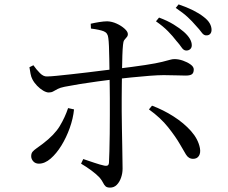

<svg xmlns="http://www.w3.org/2000/svg" viewBox="-20 -823 1040 874"><path d="M828 -593Q816 -593 807 -606.5Q798 -620 782 -638Q767 -658 745 -680.5Q723 -703 690 -726L704 -743Q742 -729 770.5 -711.5Q799 -694 817 -678Q853 -646 853 -617Q853 -606 846 -599.5Q839 -593 828 -593ZM481 31Q467 31 460.5 25Q454 19 449 8.5Q444 -2 433 -15Q419 -30 396 -47Q373 -64 349 -78L359 -99Q383 -91 409.5 -82Q436 -73 455 -69Q464 -67 469.5 -69.5Q475 -72 476 -82Q477 -99 478 -134.5Q479 -170 479.5 -214Q480 -258 480 -301Q480 -344 480 -376Q480 -397 479.5 -427Q479 -457 478.5 -490.5Q478 -524 477.5 -555.5Q477 -587 476 -612Q475 -637 473 -650Q471 -673 452.5 -680.5Q434 -688 394 -693L393 -715Q410 -719 431.5 -722.5Q453 -726 469 -726Q490 -725 511 -715.5Q532 -706 547 -692.5Q562 -679 562 -668Q562 -659 556.5 -653.5Q551 -648 546 -641Q541 -634 540 -619Q538 -601 537 -570.5Q536 -540 535.5 -504.5Q535 -469 534.5 -435Q534 -401 534 -374Q534 -352 534 -315.5Q534 -279 535 -238Q536 -197 536.5 -158Q537 -119 537.5 -91.5Q538 -64 538 -55Q538 -34 531 -14Q524 6 511.5 18.5Q499 31 481 31ZM157 -78Q141 -78 131.5 -88.5Q122 -99 122 -112Q122 -125 128.5 -132.5Q135 -140 146.5 -148Q158 -156 174 -168Q228 -209 252 -249Q276 -289 290 -331L317 -325Q313 -284 297.5 -240.5Q282 -197 259.5 -160.5Q237 -124 210.5 -101Q184 -78 157 -78ZM202 -402Q191 -402 176.5 -410.5Q162 -419 148.5 -433Q135 -447 127 -463Q122 -472 119 -487.5Q116 -503 114 -517L132 -526Q146 -506 162 -490Q178 -474 194 -475Q209 -475 238.5 -478Q268 -481 305 -485Q342 -489 379 -493.5Q416 -498 447.5 -502Q479 -506 497 -508Q589 -519 641 -527Q693 -535 718.5 -541.5Q744 -548 754.5 -551Q765 -554 774 -554Q793 -554 813 -547Q833 -540 847.5 -529.5Q862 -519 862 -507Q862 -491 853.5 -485Q845 -479 826 -479Q805 -479 781 -480Q757 -481 725 -481Q701 -481 661 -478Q621 -475 578 -470.5Q535 -466 499 -462Q467 -458 425.5 -452.5Q384 -447 344 -440.5Q304 -434 274 -428Q254 -424 242.5 -418Q231 -412 222.5 -407Q214 -402 202 -402ZM859 -100Q838 -100 826 -120.5Q814 -141 800 -165Q780 -200 745.5 -243.5Q711 -287 658 -325L672 -342Q723 -323 770 -293Q817 -263 849.5 -226.5Q882 -190 890 -149Q894 -127 885.5 -113.5Q877 -100 859 -100ZM920 -662Q908 -661 898 -675Q888 -689 871 -707Q855 -726 834.5 -745Q814 -764 780 -787L793 -803Q831 -790 859 -776Q887 -762 906 -747Q926 -732 934.5 -717Q943 -702 943 -687Q943 -676 937 -669Q931 -662 920 -662Z"/></svg>

Font: Noto Serif SC ExtraLight
Style: Regular
Weight: 400
Version: Version 2.002-H1;hotconv 1.1.0;makeotfexe 2.6.0